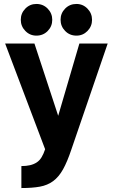

<svg xmlns="http://www.w3.org/2000/svg" viewBox="-20 -750 570 970"><path d="M88 89Q113 89 132 84.5Q151 80 165.5 70.5Q180 61 190 44.5Q200 28 208 4L6 -530H154L274 -165L381 -530H524L341 4Q320 67 298.5 105.5Q277 144 248.5 165Q220 186 181.5 193Q143 200 88 200ZM163.8 -570Q131 -570 108 -593.7Q85 -617.3 85 -650.2Q85 -683 108 -706.5Q131 -730 163.8 -730Q198 -730 221 -706.3Q244 -682.7 244 -649.8Q244 -617 221 -593.5Q198 -570 163.8 -570ZM366.2 -570Q332 -570 309 -593.7Q286 -617.3 286 -650.2Q286 -683 309 -706.5Q332 -730 366.2 -730Q399 -730 422 -706.3Q445 -682.7 445 -649.8Q445 -617 422 -593.5Q399 -570 366.2 -570Z"/></svg>

Font: Golos UI VF
Style: Regular
Weight: 400
Designer: A.Korolkova, Vitaly Kuzmin
Foundry: ParaType Ltd
Version: Version 2.000